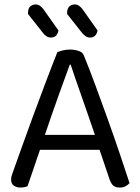

<svg xmlns="http://www.w3.org/2000/svg" viewBox="-20 -836 632 864"><path d="M428 -162H160Q153 -142 145 -118.5Q137 -95 129.5 -72.5Q122 -50 115 -30.5Q108 -11 104 2Q90 8 71 8Q55 8 42.5 -0.5Q30 -9 30 -28Q30 -37 33 -46.5Q36 -56 40 -67Q55 -109 78.5 -175Q102 -241 129.5 -315.5Q157 -390 185.5 -465.5Q214 -541 238 -601Q246 -605 262 -609Q278 -613 295 -613Q315 -613 333.5 -607Q352 -601 357 -587Q381 -529 408.5 -454.5Q436 -380 464 -302Q492 -224 517.5 -148.5Q543 -73 563 -12Q555 -3 544 2.5Q533 8 519 8Q500 8 490 -0.5Q480 -9 473 -29ZM294 -545Q283 -515 269 -476.5Q255 -438 240 -396Q225 -354 210 -311Q195 -268 182 -229H407Q392 -274 376 -319.5Q360 -365 345.5 -407Q331 -449 318.5 -484.5Q306 -520 298 -545ZM106 -773V-777Q106 -798 116 -807Q126 -816 141 -816Q152 -816 160.5 -809.5Q169 -803 175 -795L243 -699Q237 -667 209 -667Q198 -667 189 -673Q180 -679 174 -687ZM282 -773V-777Q282 -797 291.5 -806.5Q301 -816 317 -816Q328 -816 336.5 -809.5Q345 -803 351 -795L419 -699Q413 -667 385 -667Q374 -667 365.5 -673Q357 -679 350 -687Z"/></svg>

Font: Baloo 2
Style: Regular
Weight: 400
Designer: Sarang Kulkarni and Ek Type
Foundry: Ek Type
Version: Version 1.640;hotconv 1.0.111;makeotfexe 2.5.65597; ttfautoh